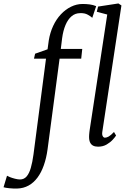

<svg xmlns="http://www.w3.org/2000/svg" viewBox="-128 -838 762 1110"><path d="M154 -604.5Q161.5 -650 179.5 -688.5Q197.5 -727 224 -755.2Q250.5 -783.5 282.8 -799.2Q315 -815 349.5 -815Q370.5 -815 390.2 -812.5Q410 -810 428 -802.5L405.5 -735Q396.5 -743.5 379 -753.2Q361.5 -763 335.5 -762Q307 -762 285.8 -744Q264.5 -726 250.8 -693.5Q237 -661 231 -616L223.5 -555H347.5L341.5 -499H216.5L147 25Q140 76.5 125.2 118Q110.5 159.5 88.5 189Q66.5 218.5 37 234.8Q7.5 251 -28.5 252Q-52.5 252.5 -74.2 250.2Q-96 248 -107.5 244.5L-87.5 178Q-84 180.5 -71 185.8Q-58 191 -41.5 195.2Q-25 199.5 -12.5 199.5Q11 199.5 26 182Q41 164.5 50.2 132.2Q59.5 100 65.5 55.5L138 -499H68.5L75 -527.5L147 -553ZM463.5 -76Q461 -59.5 466 -50.8Q471 -42 478.5 -42Q488.5 -42 500.8 -49Q513 -56 531 -75L543 -54.5Q538 -46 524.2 -30.8Q510.5 -15.5 489 -2.8Q467.5 10 439 10Q422 10 410.2 4Q398.5 -2 392.5 -15.2Q386.5 -28.5 387 -50Q387 -54 387.5 -60.2Q388 -66.5 388.8 -73.8Q389.5 -81 390.5 -87L492 -754L431.5 -770L439 -800L556.5 -818L574 -806.5Z"/></svg>

Font: Merriweather 36pt Light
Style: Italic
Weight: 300
Italic angle: -7.8°
Version: Version 2.101